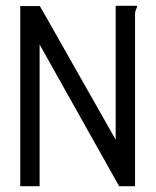

<svg xmlns="http://www.w3.org/2000/svg" viewBox="-20 -644 540 664"><path d="M50 0V-623H118L380 -161V-624H454Q454 -618 450.5 -611Q447 -604 447 -597V0H392L117 -490V0Z"/></svg>

Font: InconsolataGo
Style: Regular
Weight: 400
Designer: Raph Levien, Kirill Tkachev
Foundry: Cyreal
Version: Version 1.013